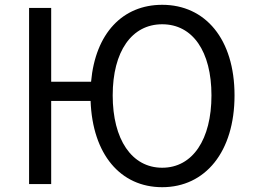

<svg xmlns="http://www.w3.org/2000/svg" viewBox="-20 -766 1054 799"><path d="M655 -68C528 -68 449 -186 449 -369C449 -552 528 -665 655 -665C782 -665 860 -552 860 -369C860 -186 782 -68 655 -68ZM655 13C834 13 956 -134 956 -369C956 -604 834 -746 655 -746C490 -746 377 -627 359 -426H193V-733H101V0H193V-346H357C365 -124 481 13 655 13Z"/></svg>

Font: Noto Sans CJK JP
Style: Regular
Weight: 400
Designer: Ryoko NISHIZUKA 西塚涼子 (kana, bopomofo & ideographs); Paul D. Hunt (Latin, Greek & Cyrillic); Sandoll Communications 산돌커뮤니
Foundry: Adobe
Version: Version 2.004;hotconv 1.0.118;makeotfexe 2.5.65603